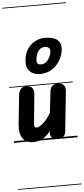

<svg xmlns="http://www.w3.org/2000/svg" viewBox="-104 -1375 823 1883"><g transform="rotate(-5 308.0 -433.0)"><path d="M184.5 10Q116.5 10 81.2 -37.8Q46 -85.5 55.5 -179L86 -469.5Q88.5 -495 105 -518Q121.5 -541 162.5 -541Q207 -541 222.2 -517Q237.5 -493 234.5 -460.5L206.5 -169.5Q204 -142.5 209.8 -136Q215.5 -129.5 228 -129.5Q237 -129.5 257.2 -138.8Q277.5 -148 306.5 -176.2Q335.5 -204.5 370.5 -261L394.5 -471Q396.5 -487.5 403 -503.5Q409.5 -519.5 426.2 -530.2Q443 -541 475.5 -541Q517.5 -541 533.2 -517Q549 -493 545.5 -460.5L504 -65Q500.5 -31 478 -15.5Q455.5 0 419.5 0Q382.5 0 366 -20.5Q349.5 -41 353 -74L354 -83Q311 -29.5 267.8 -9.8Q224.5 10 184.5 10ZM184.5 10Q116.5 10 81.2 -37.8Q46 -85.5 55.5 -179L86 -469.5Q88.5 -495 105 -518Q121.5 -541 162.5 -541Q207 -541 222.2 -517Q237.5 -493 234.5 -460.5L206.5 -169.5Q204 -142.5 209.8 -136Q215.5 -129.5 228 -129.5Q237 -129.5 257.2 -138.8Q277.5 -148 306.5 -176.2Q335.5 -204.5 370.5 -261L394.5 -471Q396.5 -487.5 403 -503.5Q409.5 -519.5 426.2 -530.2Q443 -541 475.5 -541Q517.5 -541 533.2 -517Q549 -493 545.5 -460.5L504 -65Q500.5 -31 478 -15.5Q455.5 0 419.5 0Q382.5 0 366 -20.5Q349.5 -41 353 -74L354 -83Q311 -29.5 267.8 -9.8Q224.5 10 184.5 10ZM306.5 -650Q273 -650 243.2 -663Q213.5 -676 195 -702.5Q176.5 -729 176.5 -769.5Q176.5 -829 195.2 -872.2Q214 -915.5 244.8 -943.8Q275.5 -972 312 -985.8Q348.5 -999.5 384 -999.5Q467 -999.5 505.8 -967.2Q544.5 -935 541 -876.5Q539 -842 523.5 -802.8Q508 -763.5 479 -728.8Q450 -694 406.8 -672Q363.5 -650 306.5 -650ZM329.5 -743Q357 -743 379 -762.8Q401 -782.5 414.2 -811.5Q427.5 -840.5 428.5 -867Q429.5 -887 413.8 -899Q398 -911 377.5 -911Q348.5 -911 328.5 -894Q308.5 -877 297.8 -849.5Q287 -822 284 -791Q283.5 -781.5 285.2 -770.2Q287 -759 296.8 -751Q306.5 -743 329.5 -743ZM-5 455H620.5V463H-5ZM-5 -16H620.5V0H-5ZM-5 -549H620.5V-541H-5ZM-5 -1329H620.5V-1321H-5Z"/></g></svg>

Font: Edu SA Dotted Guide
Style: Regular
Weight: 400
Designer: Tina and Corey Anderson, Eben Sorkin, Mirko Velimirovic
Foundry: Google for Education
Version: Version 2.000